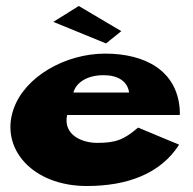

<svg xmlns="http://www.w3.org/2000/svg" viewBox="-20 -604 643 641"><path d="M243 -584 158 -531 334 -459 385 -500ZM580 -220C581 -224 580 -233 580 -239C571 -368 465 -425 331 -425C198 -425 62 -348 25 -239C-20 -109 87 17 270 17C405 17 516 -24 578 -121L441 -178C393 -137 366 -127 304 -127C256 -127 190 -152 204 -220ZM225 -295C234 -328 270 -353 326 -353C373 -353 406 -333 411 -295Z"/></svg>

Font: Hussar Milosc
Style: Bold
Weight: 700
Foundry: Cannot Into Space Fonts
Version: Version 1.02